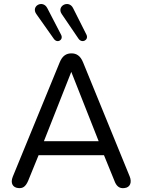

<svg xmlns="http://www.w3.org/2000/svg" viewBox="-20 -948 724 975"><path d="M73 7C93 9 109 3 123 -30L176 -160H508L561 -30C570 -5 585 11 612 7C642 4 650 -23 639 -51L402 -631C388 -666 367 -677 343 -677C318 -677 297 -666 283 -631L45 -51C31 -17 46 5 73 7ZM342 -583 481 -231H203ZM294 -876 379 -751C397 -726 432 -745 419 -772L351 -907C329 -951 265 -917 294 -876ZM165 -876 254 -750C272 -726 304 -746 290 -772L220 -907C197 -951 135 -917 165 -876Z"/></svg>

Font: SN Pro Book
Style: Regular
Weight: 350
Designer: Tobias Whetton
Foundry: Supernotes
Version: Version 1.003;Glyphs 3.3 (3324)